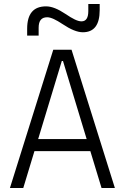

<svg xmlns="http://www.w3.org/2000/svg" viewBox="-20 -943 626 963"><path d="M29.8 0H96.7L152.8 -185.1H433.1L489.3 0H556.2L338.9 -693.4H247.1ZM171.4 -245.6 290 -637.2H295.9L414.6 -245.6ZM116.2 -764.6H173.8V-803.7C173.8 -839.4 188 -856.4 216.8 -856.4C235.4 -856.4 261.2 -843.8 293.5 -822.3C334.5 -794.9 367.7 -781.2 395.5 -781.2C451.7 -781.2 480 -817.9 480 -892.1V-922.9H422.9V-887.2C422.9 -852.5 411.1 -835.9 388.7 -835.9C369.6 -835.9 344.7 -848.6 308.6 -873C270.5 -898.4 239.3 -911.1 210.9 -911.1C147.9 -911.1 116.2 -874 116.2 -798.8Z"/></svg>

Font: Cascadia Code PL Light
Style: Regular
Weight: 300
Monospace: yes
Designer: Aaron Bell
Foundry: Saja Typeworks
Version: Version 2404.023